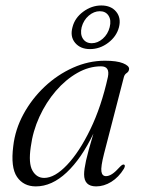

<svg xmlns="http://www.w3.org/2000/svg" viewBox="-20 -673 519 702"><path d="M360.5 -111.5Q348 -62.5 350.8 -45.8Q353.5 -29 367.5 -29Q378 -29 390 -36.8Q402 -44.5 420 -64.5Q429 -73.5 434 -71Q439.5 -68 433 -56Q414 -25 387 -8.2Q360 8.5 331.5 8.5Q287.5 8.5 287.5 -35.5Q287.5 -53.5 294.5 -85.5Q301.5 -117.5 321.5 -184.5Q278 -93.5 223.8 -42.5Q169.5 8.5 111 8.5Q66 8.5 42.2 -26.2Q18.5 -61 28.5 -139Q35.5 -200 66 -256Q96.5 -312 143.2 -356Q190 -400 247 -425.5Q304 -451 363.5 -451Q407 -451 429.8 -441.8Q452.5 -432.5 452 -421Q451.5 -411.5 443.5 -406.2Q435.5 -401 433 -391.5ZM92.5 -136Q83.5 -75.5 98.8 -49Q114 -22.5 141.5 -22.5Q180 -22.5 225 -69.8Q270 -117 310.2 -200Q350.5 -283 374.5 -391.5Q382.5 -430.5 349.5 -430.5Q305 -430.5 262.5 -406.2Q220 -382 184.2 -340.5Q148.5 -299 124.2 -246.2Q100 -193.5 92.5 -136ZM309 -493.5Q274 -493.5 254.8 -516.2Q235.5 -539 245 -573.5Q253.5 -607.5 284.2 -630.2Q315 -653 350.5 -653Q386 -653 404.8 -630.2Q423.5 -607.5 415 -573.5Q406 -539.5 375.5 -516.5Q345 -493.5 309 -493.5ZM345 -632Q323.5 -632 304.5 -615.8Q285.5 -599.5 278.5 -573.5Q272.5 -548 283.2 -531.5Q294 -515 315.5 -515Q337 -515 355.8 -531.5Q374.5 -548 381 -573.5Q387.5 -599 377 -615.5Q366.5 -632 345 -632Z"/></svg>

Font: Fraunces 72pt Light
Style: Italic
Weight: 300
Italic angle: -16°
Version: Version 1.000;[b76b70a41]